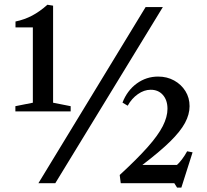

<svg xmlns="http://www.w3.org/2000/svg" viewBox="-20 -792 894 830"><path d="M146 0 609.5 -761.5H684L219 0ZM46.5 -310.5V-333L122 -348V-673.5H47V-699Q85.5 -707 118.8 -724.5Q152 -742 185 -771.5L209.5 -767.5V-348L285.5 -333V-310.5ZM745.5 19 733.5 0H502L497.5 -35.5Q573 -105 618.2 -156Q663.5 -207 683.8 -247Q704 -287 704 -321.5Q704 -359 684.2 -381.5Q664.5 -404 631.5 -404Q603 -404 576 -385Q549 -366 532 -335L509.5 -348.5Q530 -401 571.2 -431Q612.5 -461 663.5 -461Q702 -461 732.8 -444Q763.5 -427 781.5 -398.2Q799.5 -369.5 799.5 -333Q799.5 -297.5 779.8 -260.8Q760 -224 715.5 -180.2Q671 -136.5 595.5 -79H745Q755 -88 766.5 -103Q778 -118 789 -138L812.5 -133.5L764 19Z"/></svg>

Font: Libre Caslon Text
Style: Regular
Weight: 400
Designer: Pablo Impallari, Rodrigo Fuenzalida, Katja Schimmel
Foundry: Pablo Impallari, Rodrigo Fuenzalida
Version: Version 2.000